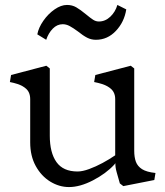

<svg xmlns="http://www.w3.org/2000/svg" viewBox="-20 -747 669 777"><path d="M102.2 -170.8V-346.2Q102.2 -362.8 95.5 -375.4Q88.8 -388 71.4 -398.1Q54 -408.2 20 -415L24.8 -443.5L167.5 -481L181.5 -470V-197.8Q181.5 -129.2 208.5 -91.1Q235.5 -53 294 -53Q313.8 -53 340.8 -62.9Q367.8 -72.8 394.9 -87.4Q422 -102 446.2 -118.5V-346.2Q446.2 -362.8 439 -375.4Q431.8 -388 413.9 -398.1Q396 -408.2 361 -415L365.8 -443.5L509.2 -481L523.2 -470V-136.8Q523.2 -110.5 530 -92.2Q536.8 -74 554.9 -62.4Q573 -50.8 609.2 -47L604.5 -18.5L479 6.2L465 -4.8Q458.2 -28.5 452.2 -49.9Q446.2 -71.2 447 -86.5L442.2 -80.5Q408.5 -44.2 356.1 -17.1Q303.8 10 259.2 10Q219.5 10 183.2 -12.2Q147 -34.5 124.6 -75.2Q102.2 -116 102.2 -170.8ZM295 -620Q276 -634 262 -641.5Q248 -649 234 -649Q211 -649 193.5 -631Q176 -613 167 -586L131 -608Q136 -635 155.5 -663Q175 -691 201 -709Q227 -727 251 -727Q272 -727 288.5 -717.5Q305 -708 328 -689Q346 -674 357 -667Q368 -660 380 -660Q406 -660 426.5 -679.5Q447 -699 455 -727L491 -709Q483 -658 449 -622Q415 -586 368 -586Q349 -586 332.5 -594.5Q316 -603 295 -620Z"/></svg>

Font: TMT Limkin
Style: Regular
Weight: 400
Designer: Gabriel Drozdov
Version: Version 1.000;Glyphs 3.1.2 (3151)